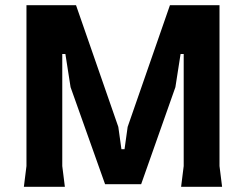

<svg xmlns="http://www.w3.org/2000/svg" viewBox="-20 -720 948 740"><path d="M72 0 82 -80V-700H273L436 -231L448 -145H460L472 -231L635 -700H826V-80L836 0H678L688 -80V-512H676L656 -384L524 -10H385L252 -384L232 -512H220V-80L230 0Z"/></svg>

Font: AR One Sans
Style: Bold
Weight: 700
Designer: Niteesh Yadav
Foundry: Niteesh Yadav
Version: Version 1.001;gftools[0.9.33]